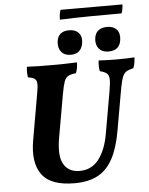

<svg xmlns="http://www.w3.org/2000/svg" viewBox="-64 -1038 851 1099"><g transform="rotate(-5 362.0 -489.0)"><path d="M319.8 9Q182.9 9 132.6 -60.2Q82.2 -129.4 104.7 -257.6L151.6 -526.3Q158.1 -561.5 156.6 -579.8Q155.1 -598.2 143.6 -606.2Q132 -614.2 106.4 -617.7Q103.9 -630.9 103.6 -646.9Q103.3 -662.8 105.4 -679Q141.4 -677 174.3 -676.5Q207.2 -676 246.2 -676Q281.8 -676 317.2 -676.5Q352.7 -677 393.3 -679Q392.8 -663.3 390.6 -648.4Q388.3 -633.4 381.7 -617.7Q352.8 -614.7 337.6 -606.7Q322.4 -598.7 314.4 -577Q306.4 -555.4 298.4 -511.1L254.6 -263.1Q235.1 -155.4 263.5 -107Q291.9 -58.6 354.4 -58.6Q423.7 -58.6 464.9 -111.9Q506.1 -165.2 522.1 -257L563.8 -494.7Q572.4 -542.9 571.7 -566.4Q571 -589.9 558.8 -600.1Q546.7 -610.3 518.7 -617.7Q516.2 -632.4 515.9 -647.3Q515.7 -662.3 517.7 -679Q549.7 -677 575.6 -676.5Q601.5 -676 621.4 -676Q649.6 -676 671.4 -676.5Q693.2 -677 723.5 -679Q723 -663.3 720.2 -647.6Q717.4 -631.9 711.9 -617.7Q690.9 -612.8 677.7 -606.6Q664.5 -600.5 656 -587.5Q647.5 -574.5 641.3 -549.9Q635 -525.4 628 -484.2L589.7 -266.5Q572.7 -169.7 539.7 -108.9Q506.7 -48 453.4 -19.5Q400.1 9 319.8 9ZM362.1 -725.2Q326.1 -725.2 307.6 -748.2Q289 -771.1 293.5 -808Q297 -836.3 314.6 -851.2Q332.3 -866.1 363.7 -866.1Q400.6 -866.1 419.7 -844.1Q438.7 -822.1 432.2 -785.2Q421.3 -725.2 362.1 -725.2ZM579 -725.2Q543.1 -725.2 524.5 -746.6Q506 -768.1 508.9 -803.4Q515.4 -866.1 583.6 -866.1Q618.6 -866.1 637.4 -845.1Q656.2 -824.1 651.2 -786.6Q643.8 -725.2 579 -725.2ZM316.9 -930.9Q316.9 -941.6 318.9 -958.4Q320.9 -975.2 325.9 -986.8H681.2Q681.2 -976.3 679.2 -962.7Q677.2 -949.1 672.2 -936Q582.7 -936 493.9 -935.2Q405.1 -934.5 316.9 -930.9Z"/></g></svg>

Font: Vollkorn
Style: Italic
Weight: 400
Italic angle: -11°
Designer: Friedrich Althausen
Foundry: Friedrich Althausen
Version: Version 5.001